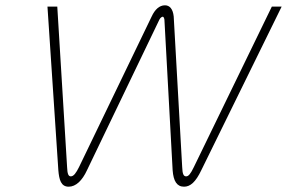

<svg xmlns="http://www.w3.org/2000/svg" viewBox="-20 -695 1082 724"><path d="M308 -53 581 -621C585 -629 591 -632 594 -632C596 -632 599 -628 600 -621L631 -53C634 -12 647 9 674 9C698 9 718 -9 739 -53L1042 -670H1005L711 -65C699 -40 691 -30 682 -30C672 -30 668 -39 667 -65L635 -633C632 -661 620 -675 602 -675C581 -675 564 -659 552 -633L278 -65C267 -43 258 -30 247 -30C238 -30 234 -39 233 -65L196 -670H159L200 -53C203 -17 210 9 239 9C266 9 290 -14 308 -53Z"/></svg>

Font: LT Wave Text Thin Italic
Style: Regular
Weight: 100
Designer: Daniel Lyons
Version: Version 2.5 (Glyphs App)